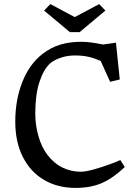

<svg xmlns="http://www.w3.org/2000/svg" viewBox="-20 -896 649 933"><path d="M54.2 -305.2Q54.2 -410.2 88.4 -497.3Q122.6 -584.5 187.5 -634.8Q227.1 -665 272.5 -679Q317.9 -692.9 374 -692.9Q398.4 -692.9 423.8 -689.5Q449.2 -686 481 -679.7L543.5 -688.5L562 -509.8L515.1 -498.5L469.2 -600.1Q437.5 -613.8 409.4 -620.1Q381.3 -626.5 343.3 -626.5Q307.6 -626.5 275.1 -615.5Q242.7 -604.5 224.1 -588.4Q191.9 -559.6 171.6 -497.6Q151.4 -435.5 151.4 -344.2Q151.4 -288.6 166.7 -234.6Q182.1 -180.7 210.4 -143.6Q242.7 -101.6 284.2 -81.5Q325.7 -61.5 372.1 -61.5Q395.5 -61.5 435.1 -72.5Q474.6 -83.5 512.2 -97.2Q549.8 -110.8 564.5 -118.2L586.4 -84.5Q530.8 -31.2 476.3 -7.1Q421.9 17.1 347.2 17.1Q259.8 17.1 193.6 -22Q127.4 -61 90.8 -133.8Q54.2 -206.5 54.2 -305.2ZM194.3 -844.7 224.6 -876 343.3 -813 461.9 -876 492.2 -844.7 366.7 -739.7H319.8Z"/></svg>

Font: Vesper Libre
Style: Regular
Weight: 400
Designer: Robert Keller & Kimya Gandhi
Foundry: Mota Italic
Version: Version 1.058